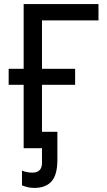

<svg xmlns="http://www.w3.org/2000/svg" viewBox="-20 -734 531 951"><path d="M467.8 -713.9V-632.8H188V-393.1H352.1V-314H188V0H97.2V-314H22.9V-393.1H97.2V-713.9ZM264.2 -81.1V63Q263.7 95.2 257.3 120.1Q251 145 237.1 162.1Q223.1 179.2 201.4 188Q179.7 196.8 148.9 196.8Q130.4 196.8 115 192.6Q99.6 188.5 88.9 184.1V110.8Q95.7 114.3 110.1 117.7Q124.5 121.1 141.1 121.1Q163.6 121.1 175.8 109.1Q188 97.2 188 73.2V-81.1Z"/></svg>

Font: WenQuanYi Micro Hei
Style: Regular
Weight: 400
Foundry: Ascender Corporation
Version: Version 0.2.0-beta